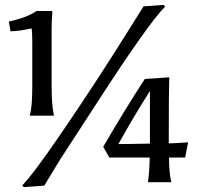

<svg xmlns="http://www.w3.org/2000/svg" viewBox="-20 -745 814 785"><path d="M671 -101Q671 -39 680 -3V0H585V-3Q590 -29 592 -96V-101Q510 -101 427 -101L402 -145Q498 -309 572 -422L672 -429Q670 -375 670 -159Q686 -159 716.5 -161Q747 -163 749 -163L737 -101ZM71 13Q134 -50 360 -394Q431 -501 567 -719L649 -725L655 -718Q587 -650 380 -330Q264 -152 226 -93L161 14L77 20ZM191 -631V-398Q191 -314 200 -276V-272H102V-276Q112 -305 112 -393V-572Q112 -614 109 -629Q62 -618 23 -617L16 -657Q91 -673 129 -700H194Q191 -649 191 -631ZM593 -158V-373Q531 -276 464 -156Q507 -156 593 -158Z"/></svg>

Font: Asul
Style: Regular
Weight: 400
Version: Version 1.001